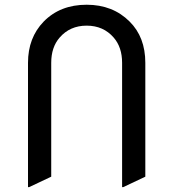

<svg xmlns="http://www.w3.org/2000/svg" viewBox="-20 -767 728 807"><path d="M97.7 19.5V-502.9Q97.7 -608.4 163.6 -676.3Q232.9 -747.1 344.2 -747.1Q454.1 -747.1 524.9 -676.3Q590.8 -610.8 590.8 -502.9V-24.4L498 19.5H493.2V-502.9Q493.2 -568.4 458 -608.9Q414.6 -659.2 344.2 -659.2Q273.9 -659.2 230.5 -608.9Q195.3 -568.4 195.3 -502.9V-24.4L102.5 19.5Z"/></svg>

Font: Nova Round
Style: Book
Weight: 400
Version: Version 2.000